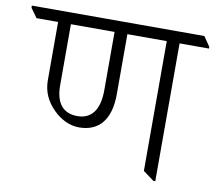

<svg xmlns="http://www.w3.org/2000/svg" viewBox="-105 -707 899 797"><g transform="rotate(10 344.5 -308.5)"><path d="M247 -159C331 -159 378 -215 378 -321V-575H544V-28L590 6H598V-575H722V-582L694 -623H-33V-614L-5 -575H86V-330C86 -282 104 -243 138 -209C168 -179 206 -159 247 -159ZM140 -317V-575H324V-329C324 -250 294 -204 232 -204C172 -204 140 -243 140 -317Z"/></g></svg>

Font: Noto Serif Devanagari Light
Style: Regular
Weight: 300
Designer: Universal Thirst, Indian Type Foundry and the Monotype Design Team
Foundry: Monotype Imaging Inc.
Version: Version 2.004